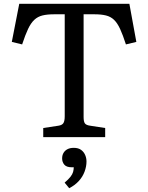

<svg xmlns="http://www.w3.org/2000/svg" viewBox="-20 -720 778 1008"><path d="M207 0V-47.9L287.1 -60.1Q306.2 -63 313 -74Q319.8 -85 319.8 -109.9V-645H265.1Q228 -645 203.1 -638.9Q178.2 -632.8 160.2 -616Q142.1 -599.1 127.4 -568.1Q112.8 -537.1 96.2 -486.8L42 -500L81.1 -700.2H659.2L695.8 -500L641.1 -486.8Q625 -536.6 610.6 -567.9Q596.2 -599.1 578.6 -616Q561 -632.8 536.1 -638.9Q511.2 -645 475.1 -645H418.9V-106Q418.9 -82 425.5 -72.5Q432.1 -63 453.1 -60.1L532.2 -47.9V0ZM343.3 268.1 319.3 238.8Q339.4 221.7 349.9 208.3Q360.4 194.8 363.8 182.4Q367.2 169.9 367.2 158.2H356.9Q329.1 158.2 317.6 144.5Q306.2 130.9 306.2 111.8Q306.2 94.7 313.7 82.3Q321.3 69.8 334.7 63Q348.1 56.2 367.2 56.2Q391.1 56.2 405.5 66.7Q419.9 77.1 427 93.5Q434.1 109.9 434.1 127.9Q434.1 153.8 424.1 180.9Q414.1 208 393.6 230.5Q373 252.9 343.3 268.1Z"/></svg>

Font: Literata
Style: Regular
Weight: 400
Designer: Latin by Veronika Burian and Jose Scaglione. Greek by Irene Vlachou. Cyrillic by Vera Evstafieva.
Foundry: TypeTogether
Version: Version 3.002